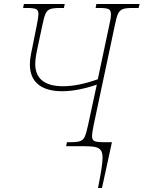

<svg xmlns="http://www.w3.org/2000/svg" viewBox="-20 -734 721 964"><path d="M495 58Q495 33 486 20.5Q477 8 457.5 4Q438 0 401 0H312L316 -20H333Q367 -20 382.5 -25.5Q398 -31 405.5 -47.5Q413 -64 422 -105L466 -309Q369 -276 292 -276Q213 -276 171.5 -310.5Q130 -345 130 -410Q130 -440 140 -484L165 -609Q173 -649 173 -663Q173 -682 161.5 -688Q150 -694 114 -694H96L100 -714H305L301 -694H283Q248 -694 232.5 -688.5Q217 -683 209 -666Q201 -649 193 -609L166 -482Q157 -439 157 -412Q157 -358 192 -329.5Q227 -301 297 -301Q373 -301 471 -336L529 -609Q537 -642 537 -663Q537 -682 525.5 -688Q514 -694 478 -694H460L464 -714H681L676 -694H647Q612 -694 597 -688.5Q582 -683 573.5 -666.5Q565 -650 557 -609L450 -105Q442 -65 442 -51Q442 -32 453.5 -26Q465 -20 502 -20H542L492 210H472Q482 160 488.5 120Q495 80 495 58Z"/></svg>

Font: Noto Serif NarrowThin
Style: Italic
Weight: 250
Width: 4
Italic angle: -12°
Designer: Monotype Design Team
Foundry: Monotype Imaging Inc.
Version: Version 1.001